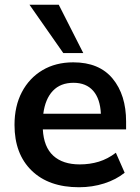

<svg xmlns="http://www.w3.org/2000/svg" viewBox="-20 -777 588 807"><path d="M312 10Q185 10 113 -60Q41 -130 41 -252Q41 -331 72 -390Q103 -449 158.5 -482Q214 -515 288 -515Q397 -515 453.5 -446.5Q510 -378 510 -266V-233H160Q164 -159 204 -122.5Q244 -86 315 -86Q358 -86 395.5 -97.5Q433 -109 467 -135L504 -51Q468 -22 418 -6Q368 10 312 10ZM289 -429Q234 -429 202 -395Q170 -361 162 -299H404Q401 -362 371.5 -395.5Q342 -429 289 -429ZM246 -554 104 -757H227L330 -554Z"/></svg>

Font: MulishBold
Style: Bold
Weight: 700
Designer: Vernon Adams
Foundry: Vernon Adams
Version: Version 3.602; ttfautohint (v1.8.3)